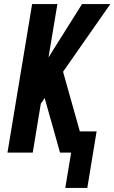

<svg xmlns="http://www.w3.org/2000/svg" viewBox="-20 -755 566 950"><path d="M303 175 332 0H277L201 -270L182 -242L142 0H17L139 -735H264L220 -471L386 -735H526L292 -400L375 -105H458L412 175Z"/></svg>

Font: Iosevka SS04 Extrabold
Style: Italic
Weight: 800
Italic angle: -9°
Monospace: yes
Designer: Belleve Invis
Foundry: Belleve Invis
Version: Version 19.0.0; ttfautohint (v1.8.4)